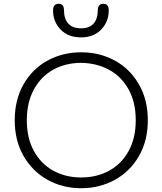

<svg xmlns="http://www.w3.org/2000/svg" viewBox="-20 -987 860 1017"><path d="M58 -350Q58 -458 104.5 -540Q151 -622 231.5 -666Q312 -710 410 -710Q508 -710 588.5 -666Q669 -622 716 -540Q763 -458 763 -350Q763 -242 716 -160.5Q669 -79 588.5 -34.5Q508 10 410 10Q312 10 232 -34.5Q152 -79 105 -160.5Q58 -242 58 -350ZM699 -350Q699 -446 660.5 -514.5Q622 -583 556.5 -618Q491 -653 410 -654Q328 -654 263 -618.5Q198 -583 160 -514Q122 -445 122 -350Q122 -255 160 -186.5Q198 -118 263 -82.5Q328 -47 410 -47Q492 -47 557.5 -82.5Q623 -118 661 -186.5Q699 -255 699 -350ZM261 -932Q261 -967 291 -967Q319 -967 319 -932Q319 -888 341.5 -862.5Q364 -837 409 -837Q454 -837 476 -862.5Q498 -888 498 -932Q498 -967 527 -967Q556 -967 556 -932Q556 -872 516 -830.5Q476 -789 409 -789Q341 -789 301 -830.5Q261 -872 261 -932Z"/></svg>

Font: Kodchasan Light
Style: Regular
Weight: 300
Version: Version 1.000; ttfautohint (v1.6)